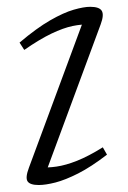

<svg xmlns="http://www.w3.org/2000/svg" viewBox="-20 -520 366 550"><path d="M63 -40 221.5 -468 235.5 -449.5Q214.5 -451 188 -445.5Q161.5 -440 127.5 -423.8Q93.5 -407.5 49.5 -377L36 -398Q85 -439.5 123.8 -461.8Q162.5 -484 191.2 -492.2Q220 -500.5 238.5 -500.5Q264.5 -500.5 271.5 -489Q278.5 -477.5 268.5 -450.5L109 -19.5L95 -41Q115.5 -39 141.8 -42.8Q168 -46.5 200.8 -59.5Q233.5 -72.5 274.5 -98L286.5 -77Q241 -42 204 -23.2Q167 -4.5 138.8 2.8Q110.5 10 91 10Q66 10 59 -0.5Q52 -11 63 -40Z"/></svg>

Font: Newsreader 9pt Light
Style: Italic
Weight: 300
Italic angle: -17°
Designer: Hugues Gentile
Foundry: Production Type
Version: Version 1.003